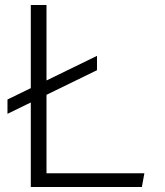

<svg xmlns="http://www.w3.org/2000/svg" viewBox="-20 -750 660 770"><path d="M10 -351 369 -526V-468.5L10 -293.5ZM103.5 -730H166.5V0H103.5ZM146 -55H559L549 0H146Z"/></svg>

Font: Monaspace Krypton Var ExLight
Style: Regular
Weight: 200
Designer: Riley Cran and the Lettermatic Team
Version: Version 1.200 (Monaspace Krypton Var)